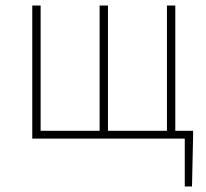

<svg xmlns="http://www.w3.org/2000/svg" viewBox="-20 -498 740 690"><path d="M644 172V0H600V-28H674V-12L670 172ZM96 0V-478H126V-28H338V-478H368V-28H580V-478H610V0Z"/></svg>

Font: Source Sans Variable
Style: Regular
Weight: 200
Designer: Paul D. Hunt
Foundry: Adobe Systems Incorporated
Version: Version 3.006;hotconv 1.0.111;makeotfexe 2.5.65597